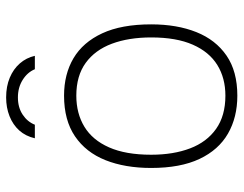

<svg xmlns="http://www.w3.org/2000/svg" viewBox="-100 -646 756 595"><g transform="rotate(-90 277.5 -348.0)"><path d="M279 10Q212 10 161.5 -19Q111 -48 83 -107.2Q55 -166.5 55 -257Q55 -338 79.2 -398.8Q103.5 -459.5 153.2 -493.2Q203 -527 279 -527Q345.5 -527 395 -497.8Q444.5 -468.5 472.2 -408.8Q500 -349 500 -257Q500 -177 476 -117Q452 -57 403.2 -23.5Q354.5 10 279 10ZM279 -27Q333.5 -27 374 -52Q414.5 -77 437 -128Q459.5 -179 459.5 -257Q459.5 -326.5 440 -378.8Q420.5 -431 380.5 -460Q340.5 -489 279 -489Q224 -489 182.8 -464Q141.5 -439 118.8 -387.5Q96 -336 96 -257Q96 -188 115.8 -136.2Q135.5 -84.5 176.2 -55.8Q217 -27 279 -27ZM147 -617.5Q153.5 -646 171.2 -665.8Q189 -685.5 215.5 -696Q242 -706.5 273.5 -706.5Q308 -706.5 334.8 -695.2Q361.5 -684 379 -664Q396.5 -644 402.5 -617.5H361Q351.5 -640.5 328 -655.2Q304.5 -670 273.5 -670Q242.5 -670 220.2 -655.2Q198 -640.5 189 -617.5Z"/></g></svg>

Font: Public Sans Thin Thin
Style: Regular
Weight: 250
Version: Version 2.001